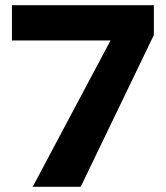

<svg xmlns="http://www.w3.org/2000/svg" viewBox="-20 -720 640 740"><path d="M106 0 406 -564H26V-700H573V-585L291 0Z"/></svg>

Font: Red Hat Mono
Style: Regular
Weight: 300
Monospace: yes
Designer: Pentagram, MCKL
Foundry: Pentagram, MCKL
Version: Version 1.023